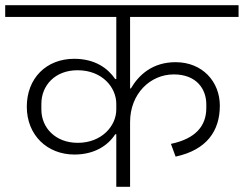

<svg xmlns="http://www.w3.org/2000/svg" viewBox="-40 -718 937 738"><path d="M407 0H460V-249C460 -357 537 -432 628 -432C716 -432 753 -375 753 -317V-303C753 -235 713 -185 617 -165L635 -116C755 -142 805 -215 805 -312C805 -404 738 -479 635 -479C547 -479 494 -431 463 -378H460V-653H877V-698H-20V-653H407V-414H403C375 -455 326 -492 245 -492C138 -492 63 -417 63 -308C63 -198 142 -124 246 -124C321 -124 374 -157 403 -202H407ZM259 -169C173 -169 119 -227 119 -297V-319C119 -389 171 -448 258 -448C354 -448 407 -381 407 -319V-297C407 -234 351 -169 259 -169Z"/></svg>

Font: IBM Plex Devanagari Light
Style: Regular
Weight: 300
Designer: Mike Abbink, Paul van der Laan, Pieter van Rosmalen, Erin McLaughlin
Foundry: Bold Monday
Version: Version 1.0